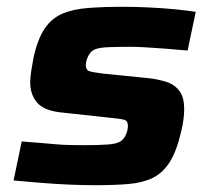

<svg xmlns="http://www.w3.org/2000/svg" viewBox="-20 -538 628 566"><path d="M261 8Q223 8 179.5 6Q136 4 94.5 0.5Q53 -3 20 -6L44 -121Q71 -119 95 -117Q119 -115 141.5 -113Q164 -111 185 -110.5Q206 -110 225 -110Q272 -110 298 -112Q324 -114 335 -121Q346 -128 352 -143Q355 -150 356 -156Q357 -162 357 -167Q357 -182 346 -185Q335 -188 303 -191L156 -207Q108 -213 88.5 -236.5Q69 -260 69 -296Q69 -309 72 -328.5Q75 -348 79 -369Q91 -423 111.5 -453.5Q132 -484 163.5 -497.5Q195 -511 240 -514.5Q285 -518 343 -518Q380 -518 420.5 -516Q461 -514 497 -510.5Q533 -507 557 -503L533 -389Q501 -392 468.5 -394.5Q436 -397 409 -398.5Q382 -400 367 -400Q326 -400 301 -399Q276 -398 262.5 -393.5Q249 -389 242 -376Q238 -370 235.5 -361.5Q233 -353 233 -346Q233 -332 242.5 -328.5Q252 -325 284 -321L423 -307Q453 -303 475 -295Q497 -287 510 -268.5Q523 -250 523 -216Q523 -204 521 -187Q519 -170 514 -150Q501 -93 480.5 -60.5Q460 -28 430 -13.5Q400 1 358 4.5Q316 8 261 8Z"/></svg>

Font: Saira Thin Expanded
Style: Bold Italic
Weight: 700
Width: 7
Italic angle: -12°
Version: Version 1.101